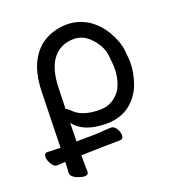

<svg xmlns="http://www.w3.org/2000/svg" viewBox="-138 -597 847 928"><g transform="rotate(-20 285.5 -133.0)"><path d="M140 227Q126 227 98 216Q72 203 72 184Q74 169 75 129L33 132Q17 132 5 111.5Q-7 91 -7 75Q-7 55 11 55Q34 57 77 57L84 -229Q87 -324 118.5 -382Q150 -440 200 -466Q252 -493 310 -492.5Q368 -492 417 -461Q464 -430 494.5 -377.5Q525 -325 530 -279Q535 -233 535 -215Q535 -164 515.5 -108.5Q496 -53 448 -14Q398 24 327 24Q209 24 162 -40L160 55L256 54L339 49Q355 49 366 67Q377 85 377 102Q377 121 359 122Q292 122 159 126Q159 197 160 210Q160 227 140 227ZM319 -50Q363 -50 395.5 -74.5Q428 -99 441 -137Q454 -175 454 -216Q454 -237 448.5 -283Q443 -329 404.5 -372Q366 -415 316 -415Q250 -415 210 -367Q170 -319 167 -218L164 -110Q171 -110 193 -88Q234 -50 319 -50Z"/></g></svg>

Font: LXGW WenKai Medium
Style: Regular
Weight: 500
Designer: LXGW / Fontworks Inc.
Foundry: LXGW / Fontworks Inc.
Version: Version 1.501; October 10, 2024